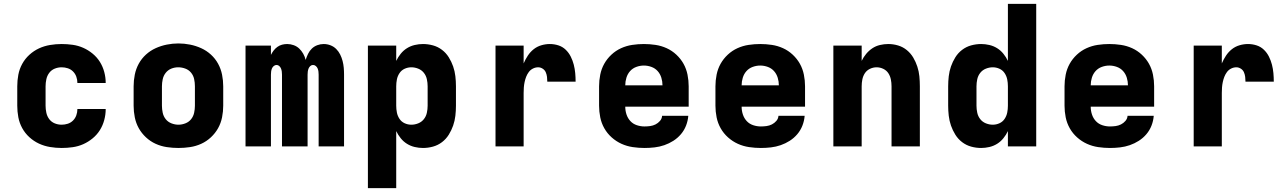

<svg xmlns="http://www.w3.org/2000/svg" viewBox="-20 -755 6640 990"><path d="M298 8Q268 8 238 3Q208 -2 181 -14.5Q154 -27 131.5 -47.5Q109 -68 94.5 -94.5Q80 -121 74.5 -150.5Q69 -180 69 -210V-310Q69 -340 74.5 -369.5Q80 -399 94.5 -425.5Q109 -452 131.5 -472.5Q154 -493 181 -505.5Q208 -518 238 -523Q268 -528 298 -528Q326 -528 354.5 -524Q383 -520 409 -508.5Q435 -497 457.5 -478.5Q480 -460 495 -436Q510 -412 517.5 -384Q525 -356 525 -328Q525 -328 525 -328Q525 -328 525 -327H379Q379 -327 379 -327.5Q379 -328 379 -328Q379 -344 373.5 -359.5Q368 -375 356.5 -386.5Q345 -398 329.5 -403Q314 -408 298 -408Q279 -408 262 -401Q245 -394 234 -379.5Q223 -365 219 -346.5Q215 -328 215 -310V-210Q215 -192 219 -173.5Q223 -155 234 -140.5Q245 -126 262 -119Q279 -112 298 -112Q314 -112 329.5 -117Q345 -122 356.5 -133.5Q368 -145 373.5 -160.5Q379 -176 379 -192Q379 -192 379 -192.5Q379 -193 379 -193H525Q525 -192 525 -192Q525 -192 525 -192Q525 -164 517.5 -136Q510 -108 495 -84Q480 -60 457.5 -41.5Q435 -23 409 -11.5Q383 0 354.5 4Q326 8 298 8Z M900 8Q870 8 840 3.5Q810 -1 782.5 -13.5Q755 -26 732.5 -47Q710 -68 695.5 -94Q681 -120 675 -150Q669 -180 669 -210V-310Q669 -340 675 -370Q681 -400 695.5 -426.5Q710 -453 732.5 -473.5Q755 -494 782.5 -506.5Q810 -519 840 -525Q870 -531 900 -531Q930 -531 960 -525Q990 -519 1017.5 -506.5Q1045 -494 1067.5 -473.5Q1090 -453 1104.5 -426.5Q1119 -400 1125 -370Q1131 -340 1131 -310V-210Q1131 -180 1125 -150Q1119 -120 1104.5 -94Q1090 -68 1067.5 -47Q1045 -26 1017.5 -13.5Q990 -1 960 3.5Q930 8 900 8ZM900 -112Q918 -112 936 -119Q954 -126 965.5 -140.5Q977 -155 981 -173.5Q985 -192 985 -210V-310Q985 -329 981 -347.5Q977 -366 965 -380.5Q953 -395 935 -401.5Q917 -408 899 -408Q880 -408 863 -401Q846 -394 834.5 -379.5Q823 -365 819 -346.5Q815 -328 815 -310V-210Q815 -192 819 -173.5Q823 -155 834.5 -140.5Q846 -126 864 -119Q882 -112 900 -112Z M1246 0V-520H1377V-472Q1383 -484 1391 -494.5Q1399 -505 1410 -513Q1421 -521 1434 -524.5Q1447 -528 1461 -528Q1478 -528 1494.5 -522Q1511 -516 1523 -504.5Q1535 -493 1543.5 -478Q1552 -463 1556 -446Q1561 -462 1568.5 -477.5Q1576 -493 1588 -504.5Q1600 -516 1616 -522Q1632 -528 1649 -528Q1667 -528 1684 -521.5Q1701 -515 1713.5 -502.5Q1726 -490 1734 -474Q1742 -458 1746.5 -440.5Q1751 -423 1752.5 -405.5Q1754 -388 1754 -370V0H1623V-370Q1623 -378 1622 -386Q1621 -394 1618 -401.5Q1615 -409 1608.5 -414.5Q1602 -420 1594 -420Q1586 -420 1580 -414.5Q1574 -409 1571 -401.5Q1568 -394 1567 -386Q1566 -378 1566 -370V0H1434V-370Q1434 -378 1433 -386Q1432 -394 1429 -401.5Q1426 -409 1420 -414.5Q1414 -420 1406 -420Q1398 -420 1391.5 -414.5Q1385 -409 1382 -401.5Q1379 -394 1378 -386Q1377 -378 1377 -370V0Z M1877 215V-520H2023V-441Q2032 -460 2046 -477.5Q2060 -495 2078.5 -506.5Q2097 -518 2118.5 -523Q2140 -528 2161 -528Q2187 -528 2212.5 -521Q2238 -514 2259 -498Q2280 -482 2294 -459.5Q2308 -437 2316.5 -412.5Q2325 -388 2328 -362Q2331 -336 2331 -310V-210Q2331 -184 2328 -158Q2325 -132 2316.5 -107.5Q2308 -83 2294 -60.5Q2280 -38 2259 -22Q2238 -6 2212.5 1Q2187 8 2161 8Q2140 8 2118.5 3Q2097 -2 2078.5 -13.5Q2060 -25 2046 -42.5Q2032 -60 2023 -79V215ZM2101 -112Q2119 -112 2136.5 -119Q2154 -126 2165.5 -140.5Q2177 -155 2181 -173.5Q2185 -192 2185 -210V-310Q2185 -328 2181 -346.5Q2177 -365 2165.5 -379.5Q2154 -394 2136.5 -401Q2119 -408 2101 -408Q2083 -408 2066.5 -400.5Q2050 -393 2040 -378Q2030 -363 2026.5 -345.5Q2023 -328 2023 -310V-210Q2023 -192 2026.5 -174.5Q2030 -157 2040 -142Q2050 -127 2066.5 -119.5Q2083 -112 2101 -112Z M2535 0V-520H2680V-428Q2689 -449 2701.5 -468Q2714 -487 2731.5 -501Q2749 -515 2771 -521.5Q2793 -528 2815 -528Q2838 -528 2859.5 -521Q2881 -514 2897 -498.5Q2913 -483 2923 -463Q2933 -443 2938.5 -421.5Q2944 -400 2946 -378Q2948 -356 2948 -334H2802Q2802 -346 2800.5 -358.5Q2799 -371 2794 -382.5Q2789 -394 2778 -401Q2767 -408 2755 -408Q2741 -408 2728 -401.5Q2715 -395 2706.5 -383.5Q2698 -372 2693 -359Q2688 -346 2685 -332Q2682 -318 2681 -304Q2680 -290 2680 -276V0Z M3303 8Q3273 8 3242.5 3.5Q3212 -1 3184.5 -13.5Q3157 -26 3134 -46.5Q3111 -67 3096 -93.5Q3081 -120 3075 -150Q3069 -180 3069 -210V-310Q3069 -340 3075 -370Q3081 -400 3095.5 -426Q3110 -452 3132.5 -473Q3155 -494 3182.5 -506.5Q3210 -519 3240 -523.5Q3270 -528 3300 -528Q3330 -528 3360 -523.5Q3390 -519 3417.5 -506.5Q3445 -494 3467.5 -473Q3490 -452 3504.5 -426Q3519 -400 3525 -370Q3531 -340 3531 -310V-205H3204Q3204 -184 3210.5 -164.5Q3217 -145 3230.5 -130.5Q3244 -116 3263.5 -109.5Q3283 -103 3303 -103Q3318 -103 3332.5 -105Q3347 -107 3360 -113.5Q3373 -120 3383 -131.5Q3393 -143 3394 -158H3529Q3527 -132 3517.5 -107.5Q3508 -83 3491 -63Q3474 -43 3452 -29Q3430 -15 3405.5 -6.5Q3381 2 3355 5Q3329 8 3303 8ZM3396 -315Q3396 -335 3390 -354.5Q3384 -374 3371 -388.5Q3358 -403 3339 -410Q3320 -417 3300 -417Q3280 -417 3261 -410Q3242 -403 3229 -388.5Q3216 -374 3210 -354.5Q3204 -335 3204 -315Z M3903 8Q3873 8 3842.5 3.5Q3812 -1 3784.5 -13.5Q3757 -26 3734 -46.5Q3711 -67 3696 -93.5Q3681 -120 3675 -150Q3669 -180 3669 -210V-310Q3669 -340 3675 -370Q3681 -400 3695.5 -426Q3710 -452 3732.5 -473Q3755 -494 3782.5 -506.5Q3810 -519 3840 -523.5Q3870 -528 3900 -528Q3930 -528 3960 -523.5Q3990 -519 4017.5 -506.5Q4045 -494 4067.5 -473Q4090 -452 4104.5 -426Q4119 -400 4125 -370Q4131 -340 4131 -310V-205H3804Q3804 -184 3810.5 -164.5Q3817 -145 3830.5 -130.5Q3844 -116 3863.5 -109.5Q3883 -103 3903 -103Q3918 -103 3932.5 -105Q3947 -107 3960 -113.5Q3973 -120 3983 -131.5Q3993 -143 3994 -158H4129Q4127 -132 4117.5 -107.5Q4108 -83 4091 -63Q4074 -43 4052 -29Q4030 -15 4005.5 -6.5Q3981 2 3955 5Q3929 8 3903 8ZM3996 -315Q3996 -335 3990 -354.5Q3984 -374 3971 -388.5Q3958 -403 3939 -410Q3920 -417 3900 -417Q3880 -417 3861 -410Q3842 -403 3829 -388.5Q3816 -374 3810 -354.5Q3804 -335 3804 -315Z M4277 0V-520H4423V-441Q4432 -460 4446 -477Q4460 -494 4478 -506Q4496 -518 4517.5 -523Q4539 -528 4560 -528Q4586 -528 4611 -520.5Q4636 -513 4656 -496.5Q4676 -480 4689 -458Q4702 -436 4710 -411.5Q4718 -387 4720.5 -361.5Q4723 -336 4723 -310V0H4577V-310Q4577 -328 4573.5 -345.5Q4570 -363 4560.5 -377.5Q4551 -392 4534.5 -400Q4518 -408 4500 -408Q4482 -408 4465.5 -400Q4449 -392 4439.5 -377.5Q4430 -363 4426.5 -345.5Q4423 -328 4423 -310V0Z M5039 8Q5013 8 4987.5 1Q4962 -6 4941 -22Q4920 -38 4906 -60.5Q4892 -83 4883.5 -107.5Q4875 -132 4872 -158Q4869 -184 4869 -210V-310Q4869 -336 4872 -362Q4875 -388 4883.5 -412.5Q4892 -437 4906 -459.5Q4920 -482 4941 -498Q4962 -514 4987.5 -521Q5013 -528 5039 -528Q5060 -528 5081.5 -523Q5103 -518 5121.5 -506.5Q5140 -495 5154 -477.5Q5168 -460 5177 -441V-735H5323V0H5177V-79Q5168 -60 5154 -42.5Q5140 -25 5121.5 -13.5Q5103 -2 5081.5 3Q5060 8 5039 8ZM5099 -112Q5117 -112 5133.5 -119.5Q5150 -127 5160 -142Q5170 -157 5173.5 -174.5Q5177 -192 5177 -210V-310Q5177 -328 5173.5 -345.5Q5170 -363 5160 -378Q5150 -393 5133.5 -400.5Q5117 -408 5099 -408Q5081 -408 5063.5 -401Q5046 -394 5034.5 -379.5Q5023 -365 5019 -346.5Q5015 -328 5015 -310V-210Q5015 -192 5019 -173.5Q5023 -155 5034.5 -140.5Q5046 -126 5063.5 -119Q5081 -112 5099 -112Z M5703 8Q5673 8 5642.5 3.5Q5612 -1 5584.5 -13.5Q5557 -26 5534 -46.5Q5511 -67 5496 -93.5Q5481 -120 5475 -150Q5469 -180 5469 -210V-310Q5469 -340 5475 -370Q5481 -400 5495.5 -426Q5510 -452 5532.5 -473Q5555 -494 5582.5 -506.5Q5610 -519 5640 -523.5Q5670 -528 5700 -528Q5730 -528 5760 -523.5Q5790 -519 5817.5 -506.5Q5845 -494 5867.5 -473Q5890 -452 5904.5 -426Q5919 -400 5925 -370Q5931 -340 5931 -310V-205H5604Q5604 -184 5610.5 -164.5Q5617 -145 5630.5 -130.5Q5644 -116 5663.5 -109.5Q5683 -103 5703 -103Q5718 -103 5732.5 -105Q5747 -107 5760 -113.5Q5773 -120 5783 -131.5Q5793 -143 5794 -158H5929Q5927 -132 5917.5 -107.5Q5908 -83 5891 -63Q5874 -43 5852 -29Q5830 -15 5805.5 -6.5Q5781 2 5755 5Q5729 8 5703 8ZM5796 -315Q5796 -335 5790 -354.5Q5784 -374 5771 -388.5Q5758 -403 5739 -410Q5720 -417 5700 -417Q5680 -417 5661 -410Q5642 -403 5629 -388.5Q5616 -374 5610 -354.5Q5604 -335 5604 -315Z M6135 0V-520H6280V-428Q6289 -449 6301.5 -468Q6314 -487 6331.5 -501Q6349 -515 6371 -521.5Q6393 -528 6415 -528Q6438 -528 6459.5 -521Q6481 -514 6497 -498.5Q6513 -483 6523 -463Q6533 -443 6538.5 -421.5Q6544 -400 6546 -378Q6548 -356 6548 -334H6402Q6402 -346 6400.5 -358.5Q6399 -371 6394 -382.5Q6389 -394 6378 -401Q6367 -408 6355 -408Q6341 -408 6328 -401.5Q6315 -395 6306.5 -383.5Q6298 -372 6293 -359Q6288 -346 6285 -332Q6282 -318 6281 -304Q6280 -290 6280 -276V0Z"/></svg>

Font: Iosevka Custom Heavy Extended
Style: Regular
Weight: 900
Width: 7
Monospace: yes
Designer: Belleve Invis
Foundry: Belleve Invis
Version: Version 11.2.4; ttfautohint (v1.8.4)